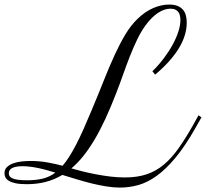

<svg xmlns="http://www.w3.org/2000/svg" viewBox="-20 -806 922 860"><path d="M662.6 -486.8Q691.4 -515.1 714.6 -546.1Q737.8 -577.1 754.2 -607.4Q770.5 -637.7 779.3 -665.5Q788.1 -693.4 788.1 -716.3Q788.1 -726.1 786.1 -735.4Q784.2 -744.6 779.1 -751.7Q773.9 -758.8 765.4 -762.9Q756.8 -767.1 743.7 -767.1Q715.8 -767.1 687.3 -748Q658.7 -729 632.3 -692.9Q611.8 -665 595 -630.1Q578.1 -595.2 562.5 -555.7Q546.9 -516.1 531.7 -473.1Q516.6 -430.2 499.5 -386.2Q475.6 -324.7 451.9 -273.4Q428.2 -222.2 403.6 -180.7Q378.9 -139.2 353.3 -107.2Q327.6 -75.2 299.8 -51.8Q323.2 -44.9 351.8 -37.8Q380.4 -30.8 411.6 -24.9Q442.9 -19 475.1 -15.1Q507.3 -11.2 539.1 -11.2Q595.2 -11.2 637.2 -25.4Q679.2 -39.6 713.9 -68.6Q748.5 -97.7 779.5 -141.4Q810.5 -185.1 844.2 -244.6L869.1 -289.6L882.3 -280.3L856.9 -235.4Q810.5 -153.3 767.1 -100.8Q723.6 -48.3 681.9 -18.3Q640.1 11.7 599.4 22.9Q558.6 34.2 517.6 34.2Q489.7 34.2 458.3 29.3Q426.8 24.4 393.8 16.4Q360.8 8.3 326.7 -2Q292.5 -12.2 259.3 -22.5Q223.1 -1 184.1 9Q145 19 100.1 19Q69.3 19 50 14.9Q30.8 10.7 19.5 3.9Q8.3 -2.9 4.2 -11.7Q0 -20.5 0 -29.3Q0 -46.9 11.2 -57.6Q22.5 -68.4 39.6 -74.5Q56.6 -80.6 77.1 -82.8Q97.7 -85 116.2 -85Q156.7 -85 193.1 -78.4Q229.5 -71.8 260.3 -63.5Q275.4 -81.1 290.3 -104.5Q305.2 -127.9 321 -158.4Q336.9 -189 354 -227.3Q371.1 -265.6 390.6 -312.5Q421.4 -385.7 446 -448Q470.7 -510.3 494.1 -561Q517.6 -611.8 541.7 -652.1Q565.9 -692.4 596.2 -721.7Q629.9 -754.4 666.5 -770Q703.1 -785.6 737.3 -785.6Q760.3 -785.6 775.6 -779.3Q791 -772.9 800 -762Q809.1 -751 812.7 -736.3Q816.4 -721.7 816.4 -704.6Q816.4 -647 780 -588.1Q743.7 -529.3 674.8 -471.7ZM100.6 1.5Q141.1 1.5 171.4 -5.9Q201.7 -13.2 228 -32.7Q211.9 -37.6 194.1 -42.7Q176.3 -47.9 157.2 -52Q138.2 -56.2 118.9 -58.8Q99.6 -61.5 81.1 -61.5Q52.2 -61.5 35.9 -54Q19.5 -46.4 19.5 -29.3Q19.5 -22.9 22.7 -17.3Q25.9 -11.7 34.7 -7.6Q43.5 -3.4 59.3 -1Q75.2 1.5 100.6 1.5Z"/></svg>

Font: Petit Formal Script
Style: Regular
Weight: 400
Version: Version 1.001; ttfautohint (v0.8) -G 200 -r 50